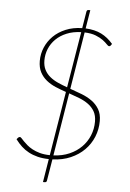

<svg xmlns="http://www.w3.org/2000/svg" viewBox="-62 -856 703 1035"><g transform="rotate(5 290.0 -338.5)"><path d="M345.5 -689Q301 -687.5 266.8 -673.2Q232.5 -659 209 -635.8Q185.5 -612.5 173.2 -582.8Q161 -553 161 -520.5Q161 -490.5 172 -469.2Q183 -448 201.5 -432.8Q220 -417.5 244.5 -406.5Q269 -395.5 295.5 -386ZM254 -14Q302 -16 340.2 -32.8Q378.5 -49.5 405.5 -76.8Q432.5 -104 447 -139.5Q461.5 -175 461.5 -214.5Q461.5 -247.5 448.8 -269.8Q436 -292 414.8 -307.5Q393.5 -323 366 -333.8Q338.5 -344.5 309.5 -354.5ZM367.5 -711Q417.5 -708.5 452.8 -691Q488 -673.5 516.5 -640L510.5 -631.5Q507.5 -626.5 502 -626.5Q496.5 -626.5 488.2 -635.8Q480 -645 464.8 -656.5Q449.5 -668 425.2 -677.8Q401 -687.5 364 -689L313.5 -379.5Q345.5 -368.5 376.5 -356.5Q407.5 -344.5 432 -327Q456.5 -309.5 471.8 -283.8Q487 -258 487 -220Q487 -175 470.5 -134.5Q454 -94 423.2 -63Q392.5 -32 348.8 -13Q305 6 250.5 8L231.5 123Q230.5 134 220.5 134H210.5L231 8Q197.5 7.5 170.5 0.8Q143.5 -6 121.5 -17.8Q99.5 -29.5 81.8 -46Q64 -62.5 48.5 -83.5L56 -92.5Q61 -97 66 -97Q69.5 -97 75 -91Q80.5 -85 89 -76Q97.5 -67 109.8 -56.5Q122 -46 139.5 -36.5Q157 -27 180.2 -20.5Q203.5 -14 234.5 -13.5L291.5 -360.5Q262 -370.5 234.2 -382.2Q206.5 -394 184.8 -411.5Q163 -429 149.8 -454Q136.5 -479 136.5 -515.5Q136.5 -553.5 151.2 -588.2Q166 -623 193.2 -650Q220.5 -677 260 -693.5Q299.5 -710 349 -711L363.5 -800Q365 -811 374 -811H384Z"/></g></svg>

Font: Lato ExtraLight
Style: Italic
Weight: 275
Italic angle: -7°
Designer: Lukasz Dziedzic with Adam Twardoch and Botio Nikoltchev
Foundry: tyPoland Lukasz Dziedzic
Version: Version 2.015; 2015-08-06; http://www.latofonts.com/